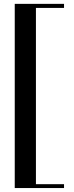

<svg xmlns="http://www.w3.org/2000/svg" viewBox="-20 -800 373 970"><path d="M54.5 150V-780.5H161.5V150ZM54.5 150V130.5H303.5V150ZM54.5 -760V-780.5H303.5V-760Z"/></svg>

Font: Bodoni Moda 11pt Medium
Style: Regular
Weight: 500
Designer: Owen Earl
Foundry: indestructible type
Version: Version 2.004